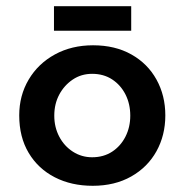

<svg xmlns="http://www.w3.org/2000/svg" viewBox="-20 -588 595 619"><path d="M42 -216Q42 -280 72.5 -331.5Q103 -383 157 -412.5Q211 -442 280 -442Q351 -442 403.5 -412.5Q456 -383 484.5 -331.5Q513 -280 513 -216Q513 -152 484.5 -100.5Q456 -49 403 -19Q350 11 279 11Q210 11 156.5 -16.5Q103 -44 72.5 -95Q42 -146 42 -216ZM155 -215Q155 -178 171 -147.5Q187 -117 215 -99Q243 -81 277 -81Q314 -81 341.5 -99Q369 -117 384.5 -147.5Q400 -178 400 -215Q400 -253 384.5 -283.5Q369 -314 341.5 -332Q314 -350 277 -350Q242 -350 214.5 -331.5Q187 -313 171 -283Q155 -253 155 -215ZM154 -568H403V-489H154Z"/></svg>

Font: Josefin Sans Thin SemiBold
Style: Regular
Weight: 600
Version: Version 2.000